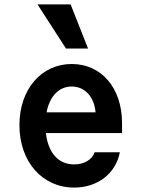

<svg xmlns="http://www.w3.org/2000/svg" viewBox="-20 -840 640 870"><path d="M188 -237H533V-282C533 -441 440 -550 305 -550C167 -550 68 -435 68 -273C68 -108 171 10 316 10C422 10 505 -54 523 -150H409C397 -116 361 -95 316 -95C244 -95 198 -148 188 -237ZM305 -448C364 -448 407 -402 413 -331H191C205 -404 247 -448 305 -448ZM379 -620 300 -820H150L279 -620Z"/></svg>

Font: CommitMono
Style: 700Regular
Weight: 700
Monospace: yes
Designer: Eigil Nikolajsen
Foundry: Eigil Nikolajsen
Version: Version 1.143